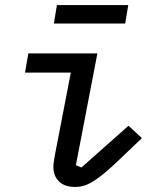

<svg xmlns="http://www.w3.org/2000/svg" viewBox="-20 -727 640 759"><path d="M277 12Q235 12 213 -10Q191 -32 191 -67Q191 -78 193 -89.5Q195 -101 197 -114L260 -440H79L92 -516H365L280 -74L302 -65L488 -230L541 -181L456 -100Q423 -68 397.5 -46.5Q372 -25 351.5 -12Q331 1 313.5 6.5Q296 12 277 12ZM205 -707H487L475 -634H193Z"/></svg>

Font: IBM Plex Mono Text
Style: Italic
Weight: 450
Italic angle: -9°
Monospace: yes
Designer: Mike Abbink, Paul van der Laan, Pieter van Rosmalen
Foundry: Bold Monday
Version: Version 2.1